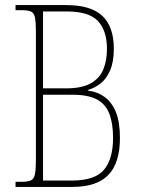

<svg xmlns="http://www.w3.org/2000/svg" viewBox="-20 -734 558 754"><path d="M41 0V-20H65Q90 -20 102 -26Q114 -32 117.5 -51.5Q121 -71 121 -109V-607Q121 -646 117.5 -664.5Q114 -683 102 -688.5Q90 -694 65 -694H41V-714H241Q336 -714 381.5 -672Q427 -630 427 -542Q427 -490 412 -456.5Q397 -423 374 -405.5Q351 -388 326 -381V-378Q362 -374 390.5 -353.5Q419 -333 435 -294Q451 -255 451 -192Q451 -94 405.5 -47Q360 0 265 0ZM262 -25Q353 -25 388.5 -67.5Q424 -110 424 -193Q424 -249 409.5 -287Q395 -325 360.5 -343.5Q326 -362 264 -362H149V-25ZM239 -387Q301 -387 336 -406.5Q371 -426 385.5 -461Q400 -496 400 -542Q400 -614 364.5 -651.5Q329 -689 242 -689H149V-387Z"/></svg>

Font: Noto Serif Khmer Condensed Thin
Style: Regular
Weight: 250
Width: 3
Designer: Danh Hong and the Monotype Design Team
Foundry: Monotype Imaging Inc.
Version: Version 2.004